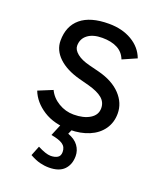

<svg xmlns="http://www.w3.org/2000/svg" viewBox="-135 -596 740 890"><g transform="rotate(20 235.0 -151.0)"><path d="M40.8 -106.9 111.2 -135.8Q127.2 -101.9 161.9 -81.1Q196.6 -60.2 236.8 -60.2Q285.7 -60.2 316.7 -79.1Q347.7 -98 347.7 -131.2Q347.7 -161.2 324.9 -180.1Q302.2 -199.1 255.4 -211.9L207.2 -224.6Q138.8 -242.9 100.9 -279Q63.1 -315.1 63.1 -361.8Q63.1 -433.8 110 -472.9Q157 -512 248 -512Q313.7 -512 361.6 -483.9Q409.5 -455.8 427.7 -406.8L358.4 -376.3Q345.9 -409 316 -424.5Q286.1 -440.1 241.5 -440.1Q195.7 -440.1 169.7 -420.2Q143.6 -400.4 143.6 -366Q143.6 -346.1 165.8 -328Q187.9 -310 229.4 -299.7L278.5 -287.3Q350.1 -268.8 389 -227.5Q427.9 -186.2 427.9 -134.2Q427.9 -89.9 404.5 -56.5Q381 -23.1 339.3 -5.6Q297.7 12 244.7 12Q166.4 12 113.5 -21.9Q60.6 -55.9 40.8 -106.9ZM118.2 183 137.5 134.5Q179.2 156 202 156Q222.3 156 235.7 148.1Q249 140.2 249 120.3Q249 95.5 230.7 83Q212.5 70.5 173.2 63.8L202.3 -6.2L256 5.5L244.3 31.7Q279.2 44.3 295.7 67.2Q312.2 90 312.2 117.8Q312.2 159.2 287.8 184.5Q263.3 209.8 213.3 209.8Q191 209.8 168.8 204.2Q146.7 198.7 118.2 183Z"/></g></svg>

Font: Oak Sans Light
Style: Regular
Weight: 400
Designer: Erik Kennedy, Walven
Foundry: Erik Kennedy, Walven
Version: Version 1.100;Glyphs 3.1.2 (3151)